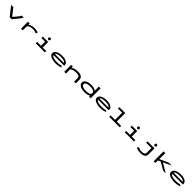

<svg xmlns="http://www.w3.org/2000/svg" viewBox="1426 -4828 9147 9147"><g transform="rotate(45 6000.0 -254.0)"><path d="M438 0 74 -463H220L511 -94L660 -268Q707 -323 742.5 -373Q778 -423 791 -463H921Q905 -421 869 -368Q833 -315 784 -257L569 0Z M1204 -463H1324L1321 -378Q1349 -407 1402 -428.5Q1455 -450 1519.5 -462Q1584 -474 1646 -474Q1726 -474 1793.5 -458Q1861 -442 1906 -414L1850 -335L1844 -327L1838 -331Q1837 -339 1830.5 -342.5Q1824 -346 1809 -353Q1766 -371 1722.5 -378Q1679 -385 1630 -385Q1580 -385 1526 -377Q1472 -369 1425.5 -351Q1379 -333 1350 -303.5Q1321 -274 1321 -231V1H1204Z M2193 0V-93H2453V-369H2205V-463H2569V-93H2809V0ZM2505 -539Q2475 -539 2454.5 -559.5Q2434 -580 2434 -610Q2434 -640 2454 -661Q2474 -682 2505 -682Q2534 -682 2555.5 -660.5Q2577 -639 2577 -610Q2577 -580 2555.5 -559.5Q2534 -539 2505 -539Z M3547 10Q3413 10 3308 -17.5Q3203 -45 3142.5 -98Q3082 -151 3082 -227Q3082 -285 3115 -330.5Q3148 -376 3208 -408Q3268 -440 3348 -456.5Q3428 -473 3521 -473Q3636 -473 3724 -444.5Q3812 -416 3862 -363Q3912 -310 3912 -235Q3912 -227 3911 -218.5Q3910 -210 3908 -202H3192Q3198 -168 3229.5 -144.5Q3261 -121 3311 -106.5Q3361 -92 3422.5 -85Q3484 -78 3551 -78Q3598 -78 3646 -82Q3694 -86 3735 -95Q3776 -104 3803 -118L3883 -61Q3827 -26 3738 -8Q3649 10 3547 10ZM3196 -285H3798Q3794 -320 3752.5 -342.5Q3711 -365 3646.5 -376.5Q3582 -388 3511 -388Q3437 -388 3370 -378Q3303 -368 3256 -345.5Q3209 -323 3196 -285Z M4113 0V-463H4230V-374Q4265 -415 4357 -444.5Q4449 -474 4585 -474Q4676 -473 4745.5 -448.5Q4815 -424 4854 -375.5Q4893 -327 4893 -255V0H4776V-251Q4776 -312 4720 -344Q4664 -376 4545 -376Q4484 -376 4427.5 -368Q4371 -360 4326.5 -343.5Q4282 -327 4256 -302.5Q4230 -278 4230 -245V0Z M5469 10Q5390 9 5317.5 -6.5Q5245 -22 5188.5 -52Q5132 -82 5099.5 -126.5Q5067 -171 5067 -231Q5067 -295 5102 -341.5Q5137 -388 5196 -417.5Q5255 -447 5328 -460.5Q5401 -474 5477 -474Q5597 -474 5674 -447Q5751 -420 5779 -385V-665H5906V-658Q5900 -652 5898.5 -645Q5897 -638 5897 -621V-71Q5897 -53 5900 -35.5Q5903 -18 5913 0H5787Q5779 -16 5776 -33Q5773 -50 5773 -68Q5752 -45 5707.5 -27Q5663 -9 5601.5 1Q5540 11 5469 10ZM5491 -83Q5636 -83 5707.5 -117.5Q5779 -152 5779 -233Q5779 -286 5742 -318.5Q5705 -351 5638 -366Q5571 -381 5479 -381Q5396 -381 5329 -367Q5262 -353 5223.5 -321Q5185 -289 5185 -236Q5185 -183 5223.5 -149Q5262 -115 5331 -99Q5400 -83 5491 -83Z M6547 10Q6413 10 6308 -17.5Q6203 -45 6142.5 -98Q6082 -151 6082 -227Q6082 -285 6115 -330.5Q6148 -376 6208 -408Q6268 -440 6348 -456.5Q6428 -473 6521 -473Q6636 -473 6724 -444.5Q6812 -416 6862 -363Q6912 -310 6912 -235Q6912 -227 6911 -218.5Q6910 -210 6908 -202H6192Q6198 -168 6229.5 -144.5Q6261 -121 6311 -106.5Q6361 -92 6422.5 -85Q6484 -78 6551 -78Q6598 -78 6646 -82Q6694 -86 6735 -95Q6776 -104 6803 -118L6883 -61Q6827 -26 6738 -8Q6649 10 6547 10ZM6196 -285H6798Q6794 -320 6752.5 -342.5Q6711 -365 6646.5 -376.5Q6582 -388 6511 -388Q6437 -388 6370 -378Q6303 -368 6256 -345.5Q6209 -323 6196 -285Z M7146 0V-93H7443V-572H7158V-665H7559V-93H7854V0Z M8193 0V-93H8453V-369H8205V-463H8569V-93H8809V0ZM8505 -539Q8475 -539 8454.5 -559.5Q8434 -580 8434 -610Q8434 -640 8454 -661Q8474 -682 8505 -682Q8534 -682 8555.5 -660.5Q8577 -639 8577 -610Q8577 -580 8555.5 -559.5Q8534 -539 8505 -539Z M9400 174Q9313 174 9235 154.5Q9157 135 9110 100L9185 23L9193 16L9197 21Q9197 29 9202.5 34Q9208 39 9222 48Q9285 84 9398 84Q9458 84 9508 73Q9558 62 9588.5 32.5Q9619 3 9619 -52V-369H9264V-463H9735V-56Q9735 30 9692.5 80.5Q9650 131 9574.5 152.5Q9499 174 9400 174ZM9668 -539Q9638 -539 9617.5 -559.5Q9597 -580 9597 -610Q9597 -640 9617 -661Q9637 -682 9668 -682Q9697 -682 9718.5 -660.5Q9740 -639 9740 -610Q9740 -580 9718.5 -559.5Q9697 -539 9668 -539Z M10387 -228 10257 -169V0H10141V-665H10266V-658Q10260 -652 10258.5 -645Q10257 -638 10257 -621V-263L10710 -464Q10727 -463 10754 -461.5Q10781 -460 10807.5 -459.5Q10834 -459 10851 -459H10894L10486 -273L10952 0L10785 4Z M11547 10Q11413 10 11308 -17.5Q11203 -45 11142.5 -98Q11082 -151 11082 -227Q11082 -285 11115 -330.5Q11148 -376 11208 -408Q11268 -440 11348 -456.5Q11428 -473 11521 -473Q11636 -473 11724 -444.5Q11812 -416 11862 -363Q11912 -310 11912 -235Q11912 -227 11911 -218.5Q11910 -210 11908 -202H11192Q11198 -168 11229.5 -144.5Q11261 -121 11311 -106.5Q11361 -92 11422.5 -85Q11484 -78 11551 -78Q11598 -78 11646 -82Q11694 -86 11735 -95Q11776 -104 11803 -118L11883 -61Q11827 -26 11738 -8Q11649 10 11547 10ZM11196 -285H11798Q11794 -320 11752.5 -342.5Q11711 -365 11646.5 -376.5Q11582 -388 11511 -388Q11437 -388 11370 -378Q11303 -368 11256 -345.5Q11209 -323 11196 -285Z"/></g></svg>

Font: Inconsolata UltraExpanded SemiBold
Style: Regular
Weight: 600
Width: 9
Monospace: yes
Designer: Raph Levien, Cyreal, Brenton Simpson
Foundry: Raph Levien, Cyreal, Google
Version: Version 3.001; ttfautohint (v1.8.2.53-6de2)